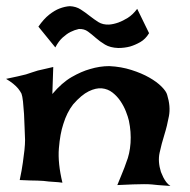

<svg xmlns="http://www.w3.org/2000/svg" viewBox="-20 -700 626 632"><path d="M44.9 -107.4Q51.8 -139.6 55.2 -164.6Q58.6 -189.5 60.5 -206.1Q62.5 -225.6 62.5 -239.3Q61.5 -255.9 61 -278.8Q60.5 -301.8 59.1 -324.7Q57.6 -347.7 55.7 -365.7Q53.7 -383.8 50.8 -391.6Q46.9 -399.4 40 -408.2Q26.4 -424.8 0 -440.4Q22.5 -445.3 38.6 -448.7Q54.7 -452.1 65.4 -455.1Q77.1 -459 85.9 -461.9Q93.8 -464.8 104.5 -467.8Q113.3 -469.7 126 -472.7Q138.7 -475.6 155.3 -479.5L152.3 -390.6Q183.6 -427.7 215.8 -446.3Q248 -464.8 276.4 -472.7Q308.6 -482.4 339.8 -482.4Q378.9 -480.5 412.6 -469.7Q446.3 -459 471.2 -444.8Q496.1 -430.7 511.7 -415Q527.3 -399.4 530.3 -387.7Q542 -349.6 536.1 -317.9Q530.3 -286.1 521 -256.3Q511.7 -226.6 505.4 -197.3Q499 -168 509.8 -133.8Q513.7 -125 517.6 -116.2Q521.5 -108.4 527.3 -100.6Q533.2 -92.8 541 -87.9Q530.3 -88.9 519.5 -89.4Q508.8 -89.8 500 -90.8Q489.3 -91.8 480.5 -92.8Q470.7 -93.8 454.1 -93.8Q425.8 -93.8 366.2 -90.8Q375 -111.3 380.4 -125.5Q385.7 -139.6 389.6 -148.4Q393.6 -159.2 395.5 -165Q407.2 -193.4 409.7 -229.5Q412.1 -265.6 404.3 -302.7Q401.4 -315.4 394.5 -333Q387.7 -350.6 376.5 -367.2Q365.2 -383.8 350.1 -395.5Q335 -407.2 315.4 -409.2Q295.9 -411.1 272 -399.4Q248 -387.7 220.7 -356.4Q200.2 -330.1 188.5 -292Q177.7 -259.8 173.8 -211.4Q169.9 -163.1 185.5 -98.6Q171.9 -100.6 160.2 -101.1Q148.4 -101.6 140.6 -102.5Q130.9 -103.5 123 -104.5Q114.3 -104.5 103.5 -105.5Q93.8 -105.5 79.1 -106Q64.5 -106.4 44.9 -107.4ZM106.4 -612.3Q124 -637.7 142.1 -651.9Q160.2 -666 175.8 -671.9Q193.4 -678.7 210 -679.7Q230.5 -678.7 245.6 -668.9Q260.7 -659.2 274.9 -647.9Q289.1 -636.7 303.7 -627.4Q318.4 -618.2 338.9 -619.1Q353.5 -620.1 370.1 -626Q383.8 -630.9 400.4 -641.1Q417 -651.4 431.6 -670.9L470.7 -590.8Q459 -571.3 441.9 -561.5Q424.8 -551.8 408.2 -546.9Q389.6 -542 369.1 -542Q342.8 -543 325.7 -553.2Q308.6 -563.5 295.4 -575.2Q282.2 -586.9 269.5 -596.2Q256.8 -605.5 239.3 -604.5Q225.6 -601.6 211.9 -594.7Q200.2 -588.9 186.5 -576.7Q172.9 -564.5 162.1 -543.9Z"/></svg>

Font: Irish Grover
Style: Regular
Weight: 400
Designer: Squid
Foundry: Font Diner, Inc DBA Sideshow
Version: Version 1.000